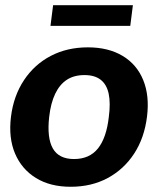

<svg xmlns="http://www.w3.org/2000/svg" viewBox="-20 -706 604 734"><path d="M316 -525Q394 -525 448.5 -492.5Q503 -460 527.5 -400Q552 -340 542 -260Q532 -179 493 -119Q454 -59 392 -25.5Q330 8 250 8Q172 8 117.5 -25.5Q63 -59 37.5 -119Q12 -179 22 -260Q32 -340 72 -400Q112 -460 174.5 -492.5Q237 -525 316 -525ZM263 -98Q322 -98 354.5 -138.5Q387 -179 396 -259Q403 -312 395.5 -347.5Q388 -383 365 -401Q342 -419 303 -419Q263 -419 235.5 -401Q208 -383 191 -347.5Q174 -312 168 -259Q159 -179 182 -138.5Q205 -98 263 -98ZM173 -607 183 -686H488L478 -607Z"/></svg>

Font: Aleo ExtraBold
Style: Italic
Weight: 800
Italic angle: -7°
Designer: Alessio Laiso
Foundry: Alessio Laiso
Version: Version 2.001;gftools[0.9.29]